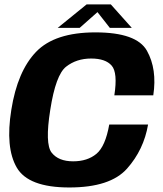

<svg xmlns="http://www.w3.org/2000/svg" viewBox="-20 -824 720 848"><path d="M286 4Q467 4 541 -79.2Q615 -162.5 634 -274H462.5Q445.5 -177.5 405.8 -144.5Q366 -111.5 303 -111.5Q238 -111.5 208 -150Q178 -188.5 202 -339Q226 -493.5 272 -529.5Q318 -565.5 382.5 -565.5Q446 -565.5 473.2 -534.2Q500.5 -503 485 -403H657Q674.5 -518.5 629 -599.8Q583.5 -681 401.5 -681Q222 -681 139.5 -595.2Q57 -509.5 30 -339Q3 -172 54 -84Q105 4 286 4ZM235 -701H332L410.5 -770.5L465 -701H562L469.5 -804.5H362.5Z"/></svg>

Font: Anybody Thin
Style: Bold Italic
Weight: 700
Italic angle: -10°
Version: Version 1.113;gftools[0.9.25]